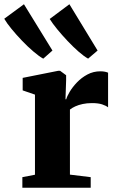

<svg xmlns="http://www.w3.org/2000/svg" viewBox="-80 -886 550 906"><path d="M25.5 0V-50L85 -61.5V-439.5L27 -459.5V-518.5L195 -552H203.5L232 -531V-507L229 -417.5H232.5Q236 -431 249 -453Q262 -475 283.2 -497.2Q304.5 -519.5 332.5 -534.5Q360.5 -549.5 393.5 -549.5Q406.5 -549.5 415.5 -547.5Q424.5 -545.5 430 -543V-379.5Q420 -387.5 401.8 -393.5Q383.5 -399.5 354 -399.5Q330 -399.5 310.2 -395.2Q290.5 -391 275.2 -384Q260 -377 250 -369V-62L348 -50V0ZM123.5 -609.5Q104.5 -620 77.8 -642.8Q51 -665.5 23.8 -694Q-3.5 -722.5 -26 -750Q-48.5 -777.5 -60 -797.5L33 -866L167.5 -647.5L124.5 -609.5ZM335.5 -609.5Q316.5 -620 291 -642.2Q265.5 -664.5 239 -692.5Q212.5 -720.5 190 -748Q167.5 -775.5 154.5 -796.5L247.5 -866L380.5 -647.5L336 -609.5Z"/></svg>

Font: Merriweather 60pt Black
Style: Regular
Weight: 900
Version: Version 2.100